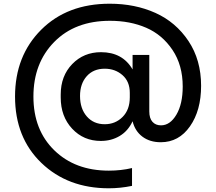

<svg xmlns="http://www.w3.org/2000/svg" viewBox="-20 -770 1164 1034"><path d="M566 244Q345 244 203 107.5Q61 -29 61 -250Q61 -469 201.5 -609.5Q342 -750 571 -750Q707 -750 817 -700.5Q927 -651 995 -549Q1063 -447 1063 -308Q1063 -175 1003 -89.5Q943 -4 846 -4Q787 -4 747 -34Q707 -64 694 -117Q670 -65 625 -38Q580 -11 523 -11Q430 -11 368.5 -77Q307 -143 307 -245V-261Q307 -361 369 -425Q431 -489 524 -489Q640 -489 694 -396V-474H784V-170Q784 -133 801 -114Q818 -95 847 -95Q896 -95 930 -152.5Q964 -210 964 -304Q964 -419 909 -501Q854 -583 767.5 -620.5Q681 -658 572 -658Q384 -658 272 -544Q160 -430 160 -250Q160 -70 272.5 39.5Q385 149 566 149Q632 149 691 135V231Q628 244 566 244ZM544 -101Q601 -101 640 -140Q679 -179 679 -246V-270Q679 -331 639.5 -365.5Q600 -400 544 -400Q483 -400 447 -359.5Q411 -319 411 -253Q411 -185 447.5 -143Q484 -101 544 -101Z"/></svg>

Font: Cazoo Sans Medium
Style: Regular
Weight: 500
Designer: Jonathan Barnbrook, Julián Moncada
Foundry: Barnbrook Fonts
Version: Version 2.000;Glyphs 3.3 (3337)